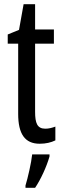

<svg xmlns="http://www.w3.org/2000/svg" viewBox="-20 -678 299 919"><path d="M197 -62C158 -62 148 -89 148 -143V-469H238V-537H148V-658H93L71 -535L17 -513V-469H67V-133C67 -37 99 10 170 10C200 10 224 4 245 -6V-72C229 -66 213 -62 197 -62ZM217 71V61H134C130 101 113 174 102 210V221H148C175 181 203 120 217 71Z"/></svg>

Font: Noto Sans Ethiopic ExtCond
Style: Regular
Weight: 400
Width: 2
Designer: Monotype Design Team
Foundry: Monotype Imaging Inc.
Version: Version 2.102